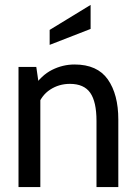

<svg xmlns="http://www.w3.org/2000/svg" viewBox="-20 -763 553 783"><path d="M55.5 0V-490H128L141 -400.5L115.5 -406Q148.5 -456 192.2 -478Q236 -500 284 -500Q377 -500 419.8 -439Q462.5 -378 462.5 -275.5V0H373.5V-270Q373.5 -348 348 -384.5Q322.5 -421 265 -421Q220.5 -421 184.5 -397.5Q148.5 -374 133 -328.5L144.5 -383.5V0ZM182.5 -580V-641L349.5 -743V-645Z"/></svg>

Font: Cabin
Style: Regular
Weight: 400
Width: 4
Designer: Pablo Impallari
Foundry: Pablo Impallari. http://www.impallari.com Igino Marini. http://www.ikern.com
Version: Version 3.001